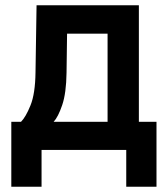

<svg xmlns="http://www.w3.org/2000/svg" viewBox="-20 -570 640 730"><path d="M23 140V-107H60Q78 -125 96 -169.5Q114 -214 115 -295L119 -550H508V-107H575V140H460V0H138V140ZM184 -107H389V-442H235L233 -294Q232 -216 216.5 -170.5Q201 -125 184 -107Z"/></svg>

Font: Pitagon Sans Mono
Style: Bold
Weight: 700
Monospace: yes
Designer: Travis Tran
Foundry: Pitagon
Version: Version 1.001; ttfautohint (v1.8.4.7-5d5b);gftools[0.9.26]